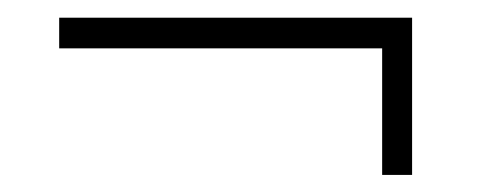

<svg xmlns="http://www.w3.org/2000/svg" viewBox="-20 -350 561 218"><path d="M413.9 -151.4V-295.1H47.2V-329.9H447.9V-151.4Z"/></svg>

Font: Afacad Flux ExtraLight
Style: Regular
Weight: 250
Designer: Kristian Moeller
Foundry: Dicotype
Version: Version 1.100